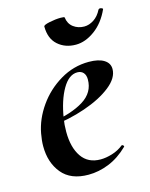

<svg xmlns="http://www.w3.org/2000/svg" viewBox="-96 -650 565 724"><g transform="rotate(-15 187.0 -287.5)"><path d="M22 -136Q22 -158 27 -185Q37 -239 71.5 -288Q106 -337 158 -368Q210 -399 270 -399Q308 -399 329 -386Q350 -373 350 -350Q350 -315 310 -283.5Q270 -252 206 -230Q142 -208 73 -201L75 -214Q157 -227 203.5 -256Q250 -285 250 -336Q250 -353 241.5 -362.5Q233 -372 218 -372Q185 -372 160 -329Q135 -286 124 -218Q120 -194 120 -166Q120 -105 145 -68.5Q170 -32 219 -32Q240 -32 264.5 -39.5Q289 -47 309 -63H310Q313 -63 315.5 -60Q318 -57 316 -55Q280 -20 240 -4Q200 12 160 12Q91 12 56.5 -30Q22 -72 22 -136ZM143 -571Q143 -577 167 -582Q191 -587 211 -587Q226 -587 226 -584Q229 -559 247 -545.5Q265 -532 289 -532Q308 -532 326.5 -544Q345 -556 357 -580Q360 -583 363 -583Q367 -583 371 -581Q375 -579 374 -577Q352 -528 315 -501Q278 -474 241 -474Q199 -474 171 -499Q143 -524 143 -571Z"/></g></svg>

Font: Cormorant Garamond
Style: Bold Italic
Weight: 700
Italic angle: -10°
Designer: Christian Thalmann (Catharsis Fonts)
Foundry: Catharsis Fonts
Version: Version 4.000